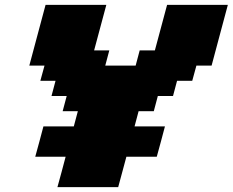

<svg xmlns="http://www.w3.org/2000/svg" viewBox="-20 -645 957 790"><path d="M216.3 125H466.3Q472.2 104 483.2 62.5Q494.1 21 500 0H625Q630.9 -21 642.1 -62.5Q653.3 -104 658.7 -125H533.7L550.3 -187.5H612.8L629.4 -250H691.9L708.5 -312.5H771L788.1 -375H850.6Q861.8 -416.5 884 -500Q906.2 -583.5 917.5 -625H667.5L617.2 -437.5H554.7L538.1 -375H413.1L429.7 -437.5H367.2L417.5 -625H167.5Q156.2 -583.5 134 -500Q111.8 -416.5 100.6 -375H163.1L146 -312.5H208.5L191.9 -250H254.4L237.8 -187.5H300.3L283.7 -125H158.7Q153.3 -104 142.1 -62.5Q130.9 -21 125 0H250Q244.6 21 233.4 62.5Q222.2 104 216.3 125Z"/></svg>

Font: Faithful 32x
Style: BoldOblique
Weight: 400
Foundry: Faithful Resource Pack
Version: Version 1.0; January 27, 2023